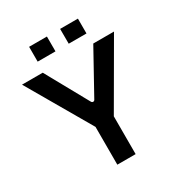

<svg xmlns="http://www.w3.org/2000/svg" viewBox="-207 -1052 1120 1194"><g transform="rotate(-30 352.5 -454.5)"><path d="M177.9 -909.1V-802.6H305.8V-909.1ZM400.6 -909.1 400.9 -802.6H528.4V-909.1ZM22 -727.3 286.6 -271.3V0H418V-271.3L682.5 -727.3H533.7L364.3 -421.2C359 -411.2 345.9 -411.2 340.2 -421.2L170.8 -727.3Z"/></g></svg>

Font: RA Gorm Semi Bold
Style: Regular
Weight: 600
Designer: Rasmus Andersson
Foundry: rsms
Version: Version 3.000;hotconv 1.0.109;makeotfexe 2.5.65596